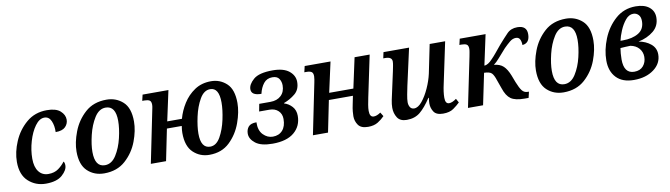

<svg xmlns="http://www.w3.org/2000/svg" viewBox="-33 -1007 5159 1478"><g transform="rotate(-10 2547.0 -268.0)"><path d="M238 10Q324 10 366.5 -28Q409 -66 409 -103Q409 -125 400 -134Q380 -106 348.5 -83Q317 -60 270 -60Q222 -60 194.5 -96Q167 -132 167 -197Q167 -264 187 -332.5Q207 -401 240.5 -447Q274 -493 313 -493Q349 -493 365.5 -455.5Q382 -418 380 -368Q433 -368 456.5 -392Q480 -416 480 -448Q480 -486 446.5 -516Q413 -546 342 -546Q248 -546 182 -490Q116 -434 81 -352Q46 -270 46 -193Q46 -92 102.5 -41Q159 10 238 10Z M694 10Q795 10 860.5 -49Q926 -108 957 -190.5Q988 -273 988 -344Q988 -451 935 -498.5Q882 -546 808 -546Q706 -546 640.5 -487Q575 -428 543.5 -345Q512 -262 512 -192Q512 -88 564.5 -39Q617 10 694 10ZM710 -51Q632 -51 632 -168Q632 -224 650 -299Q668 -374 703.5 -430.5Q739 -487 791 -487Q869 -487 869 -370Q869 -312 851.5 -237.5Q834 -163 798.5 -107Q763 -51 710 -51Z M1516 10Q1613 10 1675 -49.5Q1737 -109 1767 -192.5Q1797 -276 1797 -346Q1797 -452 1746 -499Q1695 -546 1625 -546Q1551 -546 1496.5 -509.5Q1442 -473 1406.5 -416.5Q1371 -360 1355 -300H1240L1291 -536H1089L1078 -489H1096Q1121 -489 1134.5 -481Q1148 -473 1148 -447Q1148 -435 1145 -421.5Q1142 -408 1140 -397L1059 0H1178L1228 -246H1344Q1339 -214 1339 -192Q1339 -88 1391 -39Q1443 10 1516 10ZM1533 -51Q1460 -51 1460 -165Q1460 -220 1476.5 -296Q1493 -372 1526 -429.5Q1559 -487 1608 -487Q1677 -487 1677 -371Q1677 -314 1661 -239Q1645 -164 1613 -107.5Q1581 -51 1533 -51Z M2010 10Q2121 10 2179 -39Q2237 -88 2237 -168Q2237 -212 2211.5 -240.5Q2186 -269 2150 -280V-283Q2199 -301 2238.5 -333.5Q2278 -366 2278 -426Q2278 -476 2235 -511Q2192 -546 2107 -546Q2000 -546 1956.5 -508Q1913 -470 1913 -432Q1913 -383 1991 -383Q2002 -431 2027 -462.5Q2052 -494 2095 -494Q2133 -494 2148 -471Q2163 -448 2163 -419Q2163 -369 2132 -339.5Q2101 -310 2048 -310H1961L1950 -252H2030Q2073 -252 2099 -227.5Q2125 -203 2125 -163Q2125 -106 2097 -74.5Q2069 -43 2021 -43Q1979 -43 1946 -76.5Q1913 -110 1915 -174Q1870 -174 1852 -152.5Q1834 -131 1834 -99Q1834 -57 1877 -23.5Q1920 10 2010 10Z M2756 10Q2803 10 2833.5 -9Q2864 -28 2886 -51L2867 -82Q2837 -61 2813 -61Q2781 -61 2781 -110Q2781 -130 2785.5 -157Q2790 -184 2796 -212L2864 -536H2746L2695 -300H2506L2558 -536H2356L2345 -489H2362Q2388 -489 2401 -480.5Q2414 -472 2414 -446Q2414 -435 2411.5 -421.5Q2409 -408 2407 -397L2326 0H2444L2494 -246H2682L2669 -182Q2662 -150 2660 -127Q2658 -104 2658 -90Q2658 -52 2679.5 -21Q2701 10 2756 10Z M3343 10Q3394 10 3424.5 -11.5Q3455 -33 3476 -54L3459 -85Q3426 -61 3402 -61Q3372 -61 3372 -108Q3372 -153 3386 -214L3454 -536H3333L3287 -312Q3275 -258 3249.5 -201.5Q3224 -145 3192.5 -106.5Q3161 -68 3130 -68Q3109 -68 3098.5 -84.5Q3088 -101 3088 -124Q3088 -146 3095 -183Q3102 -220 3108 -248L3172 -536H2972L2962 -489H2977Q3030 -489 3030 -453Q3030 -440 3026 -419Q3022 -398 3018 -379L2984 -223Q2978 -197 2971 -163.5Q2964 -130 2964 -102Q2964 -59 2985.5 -25Q3007 9 3059 9Q3122 9 3164 -25.5Q3206 -60 3251 -129H3255Q3251 -98 3251 -85Q3251 -49 3270.5 -19.5Q3290 10 3343 10Z M3980 5H4011L4022 -42H4012Q3985 -42 3968.5 -63Q3952 -84 3933 -132L3912 -187Q3892 -238 3865.5 -263Q3839 -288 3792 -292Q3813 -307 3836.5 -334.5Q3860 -362 3898 -404Q3923 -429 3946 -448Q3969 -467 3994 -467Q4017 -467 4026 -448.5Q4035 -430 4035 -404Q4093 -409 4093 -480Q4093 -546 4019 -546Q3969 -546 3938 -514Q3907 -482 3866 -435Q3837 -400 3818.5 -377.5Q3800 -355 3783 -338Q3748 -299 3719 -299L3770 -536H3568L3557 -489H3575Q3600 -489 3613.5 -481Q3627 -473 3627 -447Q3627 -433 3623.5 -416.5Q3620 -400 3618 -387L3538 0H3656L3707 -245Q3751 -244 3766.5 -228Q3782 -212 3795 -171L3819 -104Q3839 -43 3873 -19Q3907 5 3980 5Z M4285 10Q4386 10 4451.5 -49Q4517 -108 4548 -190.5Q4579 -273 4579 -344Q4579 -451 4526 -498.5Q4473 -546 4399 -546Q4297 -546 4231.5 -487Q4166 -428 4134.5 -345Q4103 -262 4103 -192Q4103 -88 4155.5 -39Q4208 10 4285 10ZM4301 -51Q4223 -51 4223 -168Q4223 -224 4241 -299Q4259 -374 4294.5 -430.5Q4330 -487 4382 -487Q4460 -487 4460 -370Q4460 -312 4442.5 -237.5Q4425 -163 4389.5 -107Q4354 -51 4301 -51Z M4835 10Q4929 10 4990.5 -35.5Q5052 -81 5052 -152Q5052 -202 5014 -233.5Q4976 -265 4920 -275Q4991 -290 5039 -329.5Q5087 -369 5087 -435Q5087 -485 5049.5 -515.5Q5012 -546 4944 -546Q4852 -546 4786 -487.5Q4720 -429 4685 -342.5Q4650 -256 4650 -174Q4650 -90 4697.5 -40Q4745 10 4835 10ZM4784 -305Q4791 -339 4809.5 -383Q4828 -427 4855 -460Q4882 -493 4916 -493Q4940 -493 4956.5 -476Q4973 -459 4973 -426Q4973 -363 4925.5 -334Q4878 -305 4802 -305ZM4848 -52Q4767 -52 4767 -162Q4767 -188 4769 -209Q4771 -230 4774 -250Q4791 -252 4813 -252.5Q4835 -253 4852 -254Q4895 -246 4919 -218Q4943 -190 4943 -152Q4943 -110 4918.5 -81Q4894 -52 4848 -52Z"/></g></svg>

Font: Noto Serif SemiCondensed Semi
Style: Italic
Weight: 600
Width: 4
Italic angle: -12°
Designer: Monotype Design Team
Foundry: Monotype Imaging Inc.
Version: Version 1.901